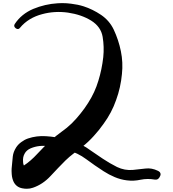

<svg xmlns="http://www.w3.org/2000/svg" viewBox="-20 -1387 1101 1223"><path d="M74.2 -1234.4Q116.2 -1297.9 191.4 -1330.1Q266.6 -1361.3 347.7 -1366.2Q362.3 -1367.2 376 -1367.2Q405.3 -1367.2 433.6 -1363.3Q475.6 -1358.4 512.7 -1346.7Q570.3 -1328.1 624 -1292Q676.8 -1255.9 704.1 -1199.2Q735.4 -1132.8 750 -1060.5Q764.6 -989.3 756.8 -916Q749 -830.1 719.7 -750Q691.4 -668.9 640.6 -599.6Q611.3 -557.6 577.1 -520.5Q543 -482.4 502.9 -451.2Q469.7 -423.8 446.3 -407.2Q422.9 -389.6 396.5 -364.3Q351.6 -319.3 301.8 -265.6Q252.9 -212.9 190.4 -191.4Q171.9 -184.6 150.4 -184.6Q136.7 -184.6 122.1 -187.5Q85 -194.3 67.4 -227.5Q56.6 -250 54.7 -277.3Q53.7 -288.1 53.7 -297.9Q53.7 -314.5 55.7 -330.1Q59.6 -362.3 61.5 -390.6Q64.5 -418.9 83 -448.2Q95.7 -467.8 116.2 -482.4Q135.7 -497.1 158.2 -504.9Q212.9 -523.4 272.5 -519.5Q333 -515.6 387.7 -502Q413.1 -496.1 441.4 -488.3Q468.8 -481.4 493.2 -468.8Q530.3 -449.2 564.5 -423.8Q599.6 -399.4 634.8 -376Q676.8 -347.7 725.6 -323.2Q774.4 -299.8 827.1 -304.7Q868.2 -308.6 907.2 -313.5Q946.3 -318.4 986.3 -298.8Q1002.9 -291 1002.9 -276.4Q1002.9 -270.5 999 -263.7Q989.3 -239.3 964.8 -243.2Q919.9 -251 876 -242.2Q832 -232.4 787.1 -238.3Q748 -243.2 710.9 -258.8Q673.8 -274.4 640.6 -295.9Q583 -333 529.3 -373Q475.6 -413.1 409.2 -431.6Q355.5 -446.3 292 -455.1Q229.5 -464.8 175.8 -442.4Q148.4 -430.7 136.7 -408.2Q124 -385.7 127 -356.4Q127 -346.7 129.9 -338.9Q131.8 -331.1 137.7 -323.2Q147.5 -307.6 133.8 -318.4Q121.1 -329.1 110.4 -325.2Q145.5 -336.9 127.9 -327.1Q110.4 -318.4 130.9 -332Q175.8 -361.3 217.8 -407.2Q259.8 -453.1 304.7 -493.2Q336.9 -522.5 371.1 -546.9Q406.2 -571.3 437.5 -601.6Q467.8 -631.8 493.2 -664.1Q519.5 -696.3 542 -732.4Q585 -799.8 606.4 -872.1Q628.9 -944.3 637.7 -1022.5Q644.5 -1087.9 633.8 -1152.3Q623 -1216.8 560.5 -1255.9Q499 -1293.9 413.1 -1306.6Q328.1 -1318.4 249 -1296.9Q207 -1286.1 170.9 -1264.6Q133.8 -1242.2 107.4 -1210Q96.7 -1195.3 80.1 -1207Q64.5 -1219.7 74.2 -1234.4Z"/></svg>

Font: Digory Doodles
Style: Regular
Weight: 400
Designer: Holds Worth Design
Version: Version 1.0